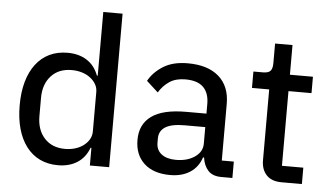

<svg xmlns="http://www.w3.org/2000/svg" viewBox="-52 -825 1585 922"><g transform="rotate(5 741.0 -364.0)"><path d="M410 -85H406Q388 -37 349.5 -12.5Q311 12 257 12Q208 12 169.5 -6.5Q131 -25 104 -60.5Q77 -96 63 -146Q49 -196 49 -259Q49 -322 63 -372Q77 -422 104 -457.5Q131 -493 169.5 -511.5Q208 -530 257 -530Q311 -530 349.5 -505.5Q388 -481 406 -433H410V-740H503V0H410ZM284 -69Q310 -69 333 -76Q356 -83 373 -96Q390 -109 400 -126Q410 -143 410 -164V-354Q410 -375 400 -392Q390 -409 373 -422Q356 -435 333 -442Q310 -449 284 -449Q221 -449 184.5 -409Q148 -369 148 -303V-215Q148 -149 184.5 -109Q221 -69 284 -69Z M1044 0Q1001 0 979.5 -24Q958 -48 953 -86H948Q932 -38 893 -13Q854 12 798 12Q717 12 672 -29.5Q627 -71 627 -143Q627 -218 681.5 -257.5Q736 -297 848 -297H946V-344Q946 -396 918 -424Q890 -452 831 -452Q785 -452 754.5 -431.5Q724 -411 704 -378L648 -429Q671 -471 717.5 -500.5Q764 -530 836 -530Q933 -530 986 -483.5Q1039 -437 1039 -352V-79H1097V0ZM819 -63Q874 -63 910 -88Q946 -113 946 -152V-232H847Q783 -232 753.5 -213Q724 -194 724 -158V-138Q724 -102 749.5 -82.5Q775 -63 819 -63Z M1334 0Q1286 0 1261 -26.5Q1236 -53 1236 -98V-439H1153V-518H1199Q1225 -518 1235 -529Q1245 -540 1245 -566V-661H1329V-518H1440V-439H1329V-79H1432V0Z"/></g></svg>

Font: IBM Plex Sans Arabic Text
Style: Regular
Weight: 450
Designer: Mike Abbink, Paul van der Laan, Pieter van Rosmalen, Wael Morcos, Khajak Apelian
Foundry: Bold Monday
Version: Version 1.2